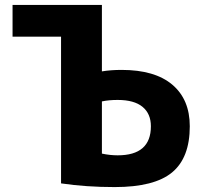

<svg xmlns="http://www.w3.org/2000/svg" viewBox="-20 -750 827 780"><path d="M228 -601H31V-730H394V-460Q430 -466 474 -466Q609 -466 680 -406Q751 -346 751 -237Q751 -109 679 -49.5Q607 10 446 10Q330 10 228 -5ZM394 -338V-126Q427 -119 458 -119Q593 -119 593 -237Q593 -288 559 -316Q525 -344 458 -344Q422 -344 394 -338Z"/></svg>

Font: M PLUS 1p ExtraBold
Style: Regular
Weight: 800
Version: Version 1.062